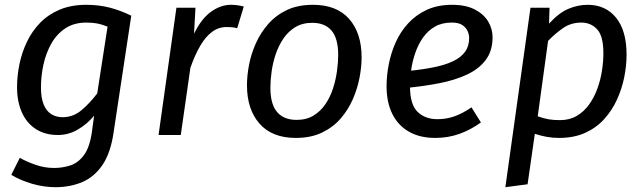

<svg xmlns="http://www.w3.org/2000/svg" viewBox="-20 -559 2665 795"><path d="M337 -539.1Q389 -539.1 433.7 -527.6Q478.4 -516.1 523.5 -494L450.6 -12.4Q438.6 72.7 405.1 122.8Q371.6 172.9 321.4 194.5Q271.3 216.1 209 216.1Q162 216.1 113.4 202.1Q64.8 188 26.7 165L62 94.5Q86.2 108.6 124.7 122.5Q163.1 136.5 204 136.5Q238.9 136.5 271.3 126Q303.7 115.5 327.7 83.1Q351.6 50.7 360.6 -13.1L369.6 -79.8Q340.6 -44.9 302.1 -22.5Q263.7 0 219.7 0Q166.6 0 128.6 -24.5Q90.6 -49 70.6 -93.6Q50.6 -138.1 50.6 -198.1Q50.6 -245.1 60.6 -293.6Q70.6 -342.1 91.7 -386.1Q112.7 -430.1 146.2 -464.6Q179.8 -499.1 227.3 -519.1Q274.9 -539.1 337 -539.1ZM336.9 -465.5Q287.1 -465.5 251.2 -442.1Q215.3 -418.6 192.9 -379.2Q170.5 -339.7 160.1 -292.4Q149.6 -245 149.6 -197.2Q149.6 -154.3 160.6 -126.9Q171.5 -99.5 191.9 -86.6Q212.3 -73.7 239.2 -73.7Q283 -73.7 317.3 -102.6Q351.7 -131.4 382.6 -172.3L425.4 -448.6Q403.6 -457.6 383.7 -461.6Q363.8 -465.5 336.9 -465.5Z M936.4 -539.1Q950.4 -539.1 963.9 -537.1Q977.4 -535.1 989.4 -532.1L962.1 -442.1Q951.1 -445.1 941.6 -446.1Q932.1 -447.1 919.1 -447.1Q885.1 -447.1 858.2 -427.2Q831.2 -407.2 809.3 -369.7Q787.3 -332.3 768.4 -278.5L728.5 0H636.5L710.5 -527.1H789.4L783.4 -419.2Q813.4 -481.1 853.4 -510.1Q893.4 -539.1 936.4 -539.1Z M1204.9 12.1Q1106.8 12.1 1054.7 -46.9Q1002.6 -106 1002.6 -206Q1002.6 -245.1 1011.1 -290.2Q1019.7 -335.2 1039.2 -379.2Q1058.7 -423.2 1090.7 -459.7Q1122.8 -496.2 1168.3 -517.7Q1213.9 -539.1 1276 -539.1Q1374.1 -539.1 1425.7 -480.6Q1477.3 -422.1 1477.3 -321Q1477.3 -282.9 1468.8 -237.9Q1460.3 -192.9 1441.2 -148.9Q1422.2 -104.9 1390.7 -68.4Q1359.1 -31.9 1313.1 -9.9Q1267 12.1 1204.9 12.1ZM1208.1 -62.6Q1248.9 -62.6 1278.3 -80.6Q1307.7 -98.5 1327.6 -128Q1347.5 -157.4 1358.9 -192.9Q1370.4 -228.3 1375.3 -264.7Q1380.3 -301.1 1380.3 -331Q1380.3 -399.8 1353 -432.1Q1325.6 -464.5 1272.9 -464.5Q1232 -464.5 1202.6 -446.5Q1173.2 -428.5 1153.3 -399.1Q1133.4 -369.6 1121.5 -334.2Q1109.6 -298.8 1104.6 -262.4Q1099.6 -226 1099.6 -196Q1099.6 -127.3 1127.5 -94.9Q1155.3 -62.6 1208.1 -62.6Z M1852.1 -539.1Q1908.2 -539.1 1945.3 -520.1Q1982.4 -501.1 2001 -470.6Q2019.5 -440 2019.5 -405Q2019.5 -348 1991 -310.4Q1962.5 -272.9 1912.9 -249.9Q1863.4 -226.9 1798.9 -214.4Q1734.4 -201.9 1663.5 -195L1672.6 -265.4Q1731.5 -271.3 1777.8 -280.8Q1824.2 -290.3 1856.5 -305.8Q1888.8 -321.3 1905.7 -344.7Q1922.6 -368.1 1922.6 -401.9Q1922.6 -414.9 1916.6 -429.3Q1910.6 -443.8 1895.2 -454.7Q1879.8 -465.6 1850.9 -465.6Q1810 -465.6 1780.7 -448.7Q1751.3 -431.7 1731.3 -403.2Q1711.4 -374.7 1699.5 -339.8Q1687.5 -304.9 1682.5 -269.4Q1677.6 -234 1677.6 -202.1Q1677.6 -126.3 1709 -95.9Q1740.4 -65.5 1791.2 -65.5Q1828.2 -65.5 1862.2 -77.5Q1896.1 -89.5 1932.2 -114.5L1971.4 -52Q1928.4 -21 1881.8 -4.5Q1835.2 12.1 1782.1 12.1Q1717.9 12.1 1672.8 -14Q1627.7 -40 1604.1 -88Q1580.6 -136.1 1580.6 -202.1Q1580.6 -245.1 1589.6 -292.1Q1598.6 -339.1 1618.2 -383.1Q1637.7 -427.1 1669.8 -462.1Q1701.8 -497.1 1746.9 -518.1Q1792 -539.1 1852.1 -539.1Z M2164.5 204 2072.5 216.1 2176.5 -527.1H2255.4L2253.4 -461.2Q2294.4 -506.1 2333.9 -522.6Q2373.4 -539.1 2413.4 -539.1Q2487.5 -539.1 2531 -485.6Q2574.4 -432.1 2574.4 -332.1Q2574.4 -288.1 2564.9 -240.1Q2555.4 -192.1 2534.9 -147Q2514.4 -102 2481.9 -66Q2449.4 -30 2402.9 -8.9Q2356.4 12.1 2294.4 12.1Q2267.3 12.1 2243.3 7.6Q2219.3 3.1 2194.5 -4.9ZM2299.1 -61.6Q2338 -61.6 2367.9 -79Q2397.7 -96.5 2418.7 -125.5Q2439.6 -154.4 2453 -190.8Q2466.5 -227.2 2472.4 -265.7Q2478.4 -304.1 2478.4 -339Q2478.4 -409.8 2452.5 -437.6Q2426.7 -465.5 2386.9 -465.5Q2344.1 -465.5 2311.2 -442.6Q2278.3 -419.7 2249.4 -389.7L2206.5 -77.5Q2231.4 -68.6 2251.3 -65.1Q2271.3 -61.6 2299.1 -61.6Z"/></svg>

Font: Fira Sans Variable
Style: Italic
Weight: 397
Italic angle: -8°
Designer: Carrois Corporate & Edenspiekermann AG
Foundry: Carrois Corporate GbR & Edenspiekermann AG
Version: Version 4.202